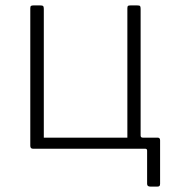

<svg xmlns="http://www.w3.org/2000/svg" viewBox="-20 -550 632 710"><path d="M102 0Q92 0 92 -11V-519Q92 -526 94.5 -528Q97 -530 104 -530H129Q137 -530 139.5 -527.5Q142 -525 142 -517V-41H451V-519Q451 -526 453 -528Q455 -530 463 -530H487Q496 -530 498 -527.5Q500 -525 500 -517V-11Q500 0 491 0ZM536 140Q524 140 524 130V7Q524 0 517 0H473V-41H500V-49Q500 -41 508 -41H563Q572 -41 572 -31V129Q572 135 570 137.5Q568 140 562 140Z"/></svg>

Font: Libre Franklin ExtraLight
Style: Regular
Weight: 250
Designer: Pablo Impallari, Rodrigo Fuenzalida, Nhung Nguyen
Foundry: Impallari Type
Version: Version 3.000